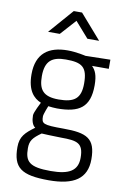

<svg xmlns="http://www.w3.org/2000/svg" viewBox="-104 -797 720 1096"><g transform="rotate(10 256.0 -249.0)"><path d="M259 239C403 239 478 192 478 79C478 -42 426 -66 290 -66C171 -66 163 -72 163 -115C163 -128 183 -177 183 -177C194 -175 225 -173 234 -173C362 -173 423 -212 423 -340C423 -399 410 -426 389 -447H486V-500L342 -497C342 -497 289 -510 237 -510C128 -510 57 -462 57 -340C57 -246 95 -207 138 -189C138 -189 106 -128 106 -111C106 -80 114 -54 131 -43C78 -4 50 22 50 83C50 202 98 239 259 239ZM286 -13C380 -13 416 -4 416 81C416 155 369 185 260 185C137 185 110 157 110 79C110 36 125 17 173 -17C173 -17 248 -13 286 -13ZM234 -225C144 -225 117 -262 117 -340C117 -429 157 -457 236 -457C329 -457 362 -436 362 -340C362 -253 325 -225 234 -225ZM108 -595H176L257 -685L336 -595H404L280 -737H232Z"/></g></svg>

Font: TitilliumText22L
Style: 250 wt
Weight: 300
Designer: Campivisivi
Foundry: Campivisivi
Version: 1.000